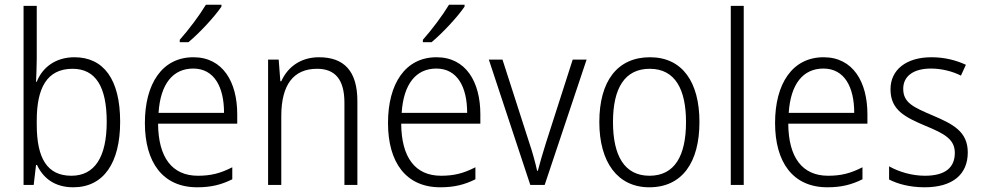

<svg xmlns="http://www.w3.org/2000/svg" viewBox="-20 -785 4169 815"><path d="M136 -536V-760H80V0H123L133 -85H137C163 -29 212 10 291 10C420 10 490 -94 490 -268C490 -448 420 -542 296 -542C216 -542 160 -499 136 -438H133C134 -464 136 -504 136 -536ZM288 -493C386 -493 433 -417 433 -268C433 -117 381 -39 283 -39C181 -39 136 -112 136 -256V-274C136 -411 179 -493 288 -493Z M920 -757V-765H854C827 -720 782 -660 743 -616V-606H780C827 -645 891 -714 920 -757ZM801 -542C668 -542 595 -429 595 -263C595 -97 670 10 817 10C876 10 920 -1 966 -24V-75C915 -49 875 -39 820 -39C711 -39 652 -116 651 -260H987V-300C987 -437 926 -542 801 -542ZM800 -494C890 -494 931 -415 931 -306H653C661 -430 715 -494 800 -494Z M1334 -542C1253 -542 1199 -497 1174 -440H1170L1163 -532H1118V0H1174V-292C1174 -427 1227 -493 1326 -493C1402 -493 1442 -448 1442 -349V0H1497V-356C1497 -484 1440 -542 1334 -542Z M1952 -757V-765H1886C1859 -720 1814 -660 1775 -616V-606H1812C1859 -645 1923 -714 1952 -757ZM1833 -542C1700 -542 1627 -429 1627 -263C1627 -97 1702 10 1849 10C1908 10 1952 -1 1998 -24V-75C1947 -49 1907 -39 1852 -39C1743 -39 1684 -116 1683 -260H2019V-300C2019 -437 1958 -542 1833 -542ZM1832 -494C1922 -494 1963 -415 1963 -306H1685C1693 -430 1747 -494 1832 -494Z M2231 0H2292L2470 -532H2411L2297 -177C2284 -135 2271 -92 2263 -60H2260C2252 -96 2240 -140 2226 -181L2113 -532H2055Z M2949 -267C2949 -436 2877 -542 2739 -542C2601 -542 2524 -441 2524 -267C2524 -96 2602 10 2736 10C2876 10 2949 -96 2949 -267ZM2582 -267C2582 -411 2632 -493 2738 -493C2847 -493 2892 -404 2892 -267C2892 -124 2844 -39 2737 -39C2630 -39 2582 -125 2582 -267Z M3137 0V-760H3082V0Z M3476 -542C3343 -542 3270 -429 3270 -263C3270 -97 3345 10 3492 10C3551 10 3595 -1 3641 -24V-75C3590 -49 3550 -39 3495 -39C3386 -39 3327 -116 3326 -260H3662V-300C3662 -437 3601 -542 3476 -542ZM3475 -494C3565 -494 3606 -415 3606 -306H3328C3336 -430 3390 -494 3475 -494Z M4088 -138C4088 -228 4023 -259 3939 -295C3857 -330 3814 -349 3814 -408C3814 -463 3859 -494 3932 -494C3977 -494 4024 -482 4059 -464L4080 -510C4039 -529 3990 -542 3934 -542C3827 -542 3760 -489 3760 -406C3760 -318 3821 -288 3908 -251C3991 -217 4033 -193 4033 -136C4033 -75 3994 -39 3906 -39C3850 -39 3795 -56 3754 -79V-23C3789 -5 3840 10 3905 10C4023 10 4088 -44 4088 -138Z"/></svg>

Font: Noto Sans Malayalam SemiCondensed Light
Style: Regular
Weight: 300
Width: 4
Designer: Jelle Bosma - Monotype Design Team
Foundry: Monotype Imaging Inc.
Version: Version 2.104